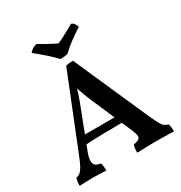

<svg xmlns="http://www.w3.org/2000/svg" viewBox="-202 -1029 1111 1177"><g transform="rotate(-30 354.0 -440.5)"><path d="M368 -682 601 -155Q620 -113 632 -91.5Q644 -70 655.5 -62Q667 -54 681 -51Q685 -38 686.5 -25.5Q688 -13 688 3Q675 2 650.5 1.5Q626 1 601 0.5Q576 0 560 0Q548 0 529.5 0.5Q511 1 491 1.5Q471 2 454 2.5Q437 3 427 3Q427 -14 428.5 -27Q430 -40 434 -51Q473 -57 480 -71.5Q487 -86 469 -129L351 -402Q333 -442 321 -475.5Q309 -509 297 -549H313Q301 -508 289 -473Q277 -438 263 -403L165 -149Q148 -102 156 -78.5Q164 -55 202 -51Q206 -40 207.5 -26.5Q209 -13 209 3Q198 2 180.5 1.5Q163 1 143.5 0.5Q124 0 107 0Q82 0 58 1Q34 2 20 3Q20 -11 21.5 -24.5Q23 -38 28 -51Q45 -54 57 -64Q69 -74 81 -96Q93 -118 108 -156L317 -677Q330 -680 341 -681Q352 -682 368 -682ZM435 -254 448 -203Q381 -203 306.5 -201.5Q232 -200 166 -196L182 -254ZM307 -729Q281 -757 247 -787.5Q213 -818 172 -850Q181 -861 194 -870Q207 -879 225 -883Q252 -867 284.5 -849Q317 -831 345 -818Q360 -825 384 -837Q408 -849 431.5 -862Q455 -875 470 -884Q484 -881 492 -868Q500 -855 503 -844Q467 -822 428 -793Q389 -764 359 -735Q347 -732 333.5 -730.5Q320 -729 307 -729Z"/></g></svg>

Font: Vollkorn SemiBold
Style: Regular
Weight: 600
Designer: Friedrich Althausen
Foundry: Friedrich Althausen
Version: Version 5.000